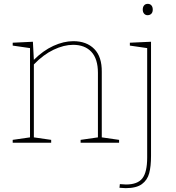

<svg xmlns="http://www.w3.org/2000/svg" viewBox="-20 -742 914 998"><path d="M509 -28 599 -15V0H399V-15L489 -28V-363Q489 -436 455 -472.5Q421 -509 360 -509Q312 -509 258.5 -483.5Q205 -458 156 -407V-28L246 -15V0H46V-15L136 -28V-492L46 -505V-520L151 -525L156 -431Q204 -479 257.5 -503.5Q311 -528 361 -528Q430 -528 470 -487.5Q510 -447 509 -368ZM655 -520 765 -525V68Q765 123 755.5 158.5Q746 194 717.5 215Q689 236 633 236L601 234L603 215Q627 217 635 217Q695 217 720 185Q745 153 745 77V-492L655 -505ZM722 -692Q722 -706 729 -714Q736 -722 748 -722Q760 -722 767 -714Q774 -706 774 -692Q774 -678 766.5 -670.5Q759 -663 747 -663Q736 -663 729 -671Q722 -679 722 -692Z"/></svg>

Font: Bitter Pro Thin
Style: Regular
Weight: 250
Designer: Sol Matas, and Bitter project Authors
Foundry: Sol Matas
Version: Version 1.010